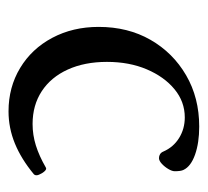

<svg xmlns="http://www.w3.org/2000/svg" viewBox="-38 -426 476 439"><g transform="rotate(90 199.5 -207.0)"><path d="M235 11Q180 11 136 -15.5Q92 -42 67 -89Q42 -136 42 -195Q42 -262 71.5 -313.5Q101 -365 152.5 -395Q204 -425 270 -425Q307 -425 334 -415.5Q361 -406 369 -389Q372 -383 372 -369Q372 -363 367 -354.5Q362 -346 355 -339.5Q348 -333 342 -333Q337 -333 333 -335.5Q329 -338 327 -343Q317 -366 296 -379Q275 -392 249 -392Q213 -392 184.5 -368.5Q156 -345 139 -305Q122 -265 122 -214Q122 -163 139.5 -124.5Q157 -86 189 -65Q221 -44 264 -44Q289 -44 313 -51.5Q337 -59 363 -74Q367 -77 372 -71.5Q377 -66 380 -58.5Q383 -51 379 -47Q344 -18 308.5 -3.5Q273 11 235 11Z"/></g></svg>

Font: Junicode VF
Style: Regular
Weight: 400
Designer: Peter S. Baker
Version: Version 2.213